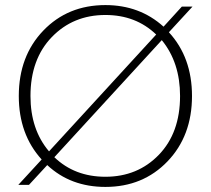

<svg xmlns="http://www.w3.org/2000/svg" viewBox="-20 -728 830 756"><path d="M736 -350Q736 -193 639.5 -92.5Q543 8 395 8Q258 8 166 -78L94 0H52L144 -100Q54 -199 54 -350Q54 -507 150.5 -607.5Q247 -708 395 -708Q530 -708 624 -623L696 -702H738L645 -601Q736 -502 736 -350ZM100 -350Q100 -218 173 -132L595 -592Q515 -669 395 -669Q268 -669 184 -582Q100 -495 100 -350ZM395 -32Q522 -32 605.5 -118.5Q689 -205 689 -350Q689 -482 617 -570L194 -109Q274 -32 395 -32Z"/></svg>

Font: Poppins ExtraLight
Style: Regular
Weight: 275
Designer: Ninad Kale (Devanagari), Jonny Pinhorn (Latin)
Foundry: Indian Type Foundry
Version: Version 3.200;PS 1.000;hotconv 16.6.54;makeotf.lib2.5.65590